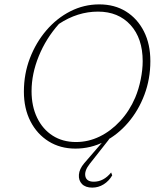

<svg xmlns="http://www.w3.org/2000/svg" viewBox="-20 -671 762 876"><path d="M324 7Q255 7 202 -26Q149 -59 119 -117.5Q89 -176 89 -253Q89 -334 116.5 -405.5Q144 -477 191.5 -532.5Q239 -588 301 -619.5Q363 -651 433 -651Q503 -651 555 -618.5Q607 -586 636.5 -528Q666 -470 666 -392Q666 -311 639 -239Q612 -167 564.5 -111.5Q517 -56 455.5 -24.5Q394 7 324 7ZM327 -23Q383 -23 434.5 -48Q486 -73 528.5 -119Q571 -165 597 -226Q613 -264 622 -308.5Q631 -353 631 -392Q631 -496 575.5 -557Q520 -618 427 -618Q334 -618 249 -562Q190 -496 157 -415Q124 -334 124 -255Q124 -186 149.5 -133.5Q175 -81 220.5 -52Q266 -23 327 -23ZM401 185Q370 185 354 168.5Q338 152 340 126Q342 100 364 74L459 -36H478L389 77Q364 109 369.5 133.5Q375 158 408 158Q453 158 487 116L492 129Q477 155 453 170Q429 185 401 185Z"/></svg>

Font: Piazzolla Thin
Style: Italic
Weight: 100
Italic angle: -11.3°
Designer: Juan Pablo del Peral
Foundry: Huerta Tipografica
Version: Version 1.330